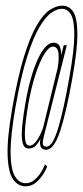

<svg xmlns="http://www.w3.org/2000/svg" viewBox="-20 -671 292 675"><path d="M70 -16Q43.5 -16 26.2 -40.2Q9 -64.5 6.8 -124.2Q4.5 -184 23 -290Q42.5 -401 64.2 -471.5Q86 -542 108.8 -581.2Q131.5 -620.5 154.5 -635.8Q177.5 -651 199 -651Q223.5 -651 237.5 -629.5Q251.5 -608 252 -553Q252.5 -498 234.5 -397Q213.5 -278 191.8 -211.2Q170 -144.5 142 -144.5Q127 -144.5 122.8 -156.2Q118.5 -168 122.5 -183Q115.5 -169.5 106 -159.2Q96.5 -149 80.5 -149Q63 -149 58.8 -172.5Q54.5 -196 58.5 -232.2Q62.5 -268.5 69 -307Q85.5 -402.5 112.5 -461.8Q139.5 -521 168 -521Q186 -521 191.2 -504.8Q196.5 -488.5 194.5 -474L204 -512H215L134.5 -193Q129.5 -174.5 130.5 -165Q131.5 -155.5 144 -155.5Q165 -155.5 184.8 -221.5Q204.5 -287.5 224 -400Q241 -495.5 241.2 -547.5Q241.5 -599.5 229.5 -619.8Q217.5 -640 197 -640Q180.5 -640 160.2 -626Q140 -612 118.2 -575Q96.5 -538 75 -470.2Q53.5 -402.5 34.5 -295Q16.5 -191.5 17.2 -133Q18 -74.5 32.8 -50.8Q47.5 -27 70.5 -27Q89 -27 103.5 -40.5Q118 -54 127 -70Q136 -86 138 -93L146 -86Q143 -76.5 132.8 -59.8Q122.5 -43 106.5 -29.5Q90.5 -16 70 -16ZM84 -159Q98.5 -159 112.2 -181.2Q126 -203.5 132.5 -226L182.5 -431Q188.5 -465 185.2 -486Q182 -507 166 -507Q152 -507 136 -481.2Q120 -455.5 105.2 -410.5Q90.5 -365.5 80 -308Q74 -273.5 70 -239.2Q66 -205 68.2 -182Q70.5 -159 84 -159Z"/></svg>

Font: Anybody UltraCondensed Thin
Style: Italic
Weight: 100
Width: 1
Italic angle: -10°
Designer: Tyler Finck
Foundry: Etcetera Type Company
Version: Version 1.010; ttfautohint (v1.8.3) -l 8 -r 50 -G 200 -x 14 